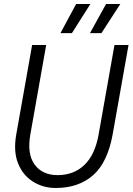

<svg xmlns="http://www.w3.org/2000/svg" viewBox="-20 -924 660 956"><path d="M257 12Q195 12 144.5 -19.5Q94 -51 70 -110.5Q46 -170 61 -255L140 -700H210L131 -254Q114 -157 152.5 -104.5Q191 -52 267 -52Q347 -52 400 -102.5Q453 -153 471 -254L550 -700H620L541 -255Q516 -116 444 -52Q372 12 257 12ZM428 -759 508 -904H579L485 -759ZM281 -759 359 -904H430L338 -759Z"/></svg>

Font: DM Mono Light
Style: Italic
Weight: 300
Italic angle: -10°
Designer: Colophon Foundry
Foundry: Colophon Foundry
Version: Version 1.000; ttfautohint (v1.8.2.53-6de2)